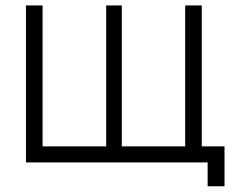

<svg xmlns="http://www.w3.org/2000/svg" viewBox="-20 -582 866 688"><path d="M784.5 -57.5V85.5H724V0H73V-562.5H132.5V-57.5H360.5V-562.5H416.5V-57.5H643.5V-562.5H703V-57.5Z"/></svg>

Font: Russisch Sans Light
Style: Regular
Weight: 300
Designer: Michael Sharanda (font) & Cristiano Sobral (main changes)
Foundry: Michael Sharanda
Version: Version 2.00;September 8, 2020;FontCreator 13.0.0.2681 64-bi